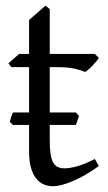

<svg xmlns="http://www.w3.org/2000/svg" viewBox="-20 -645 384 680"><path d="M249 -202.6H156.2V-149.9Q156.2 -120.6 158.9 -101.1Q161.6 -81.5 168 -70.1Q174.3 -58.6 184.3 -53.7Q194.3 -48.8 209 -48.8Q226.1 -48.8 252 -55.7Q277.8 -62.5 315.9 -82L330.1 -57.1Q306.2 -39.6 282.7 -26.1Q259.3 -12.7 238 -3.7Q216.8 5.4 198.7 10Q180.7 14.6 168 14.6Q150.9 14.6 135.5 8.3Q120.1 2 108.4 -12.5Q96.7 -26.9 89.8 -50.3Q83 -73.7 83 -107.9V-202.6H25.9L14.6 -213.4Q17.1 -221.2 19.5 -230Q22 -238.8 25.9 -246.6H83V-407.2H20L9.8 -420.9L47.9 -454.1H83V-574.2L141.1 -625L156.2 -612.8V-454.1H315.9L330.1 -439.9Q325.7 -433.1 319.1 -425.3Q312.5 -417.5 305.7 -410.4Q298.8 -403.3 292.2 -397.7Q285.6 -392.1 280.8 -390.1Q269 -396 245.1 -401.6Q221.2 -407.2 181.6 -407.2H156.2V-246.6H249L259.8 -234.4Z"/></svg>

Font: Gentium Unicode
Style: Regular
Weight: 400
Version: Version 1.009